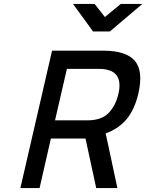

<svg xmlns="http://www.w3.org/2000/svg" viewBox="-20 -950 739 970"><path d="M412 -250H237L180 0H83L243 -694H502Q617 -694 661 -643Q705 -592 679 -477Q660 -397 620 -348.5Q580 -300 514 -276L573 0H466ZM578 -475Q608 -602 480 -602H318L258 -342H421Q492 -342 528 -378.5Q564 -415 578 -475ZM535 -791H450L349 -930H458L510 -864L590 -930H699Z"/></svg>

Font: Panefresco 600wt
Style: Italic
Weight: 600
Foundry: Campivisivi & Chank Co
Version: Version 1.000